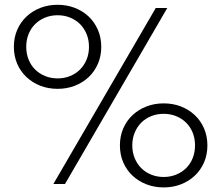

<svg xmlns="http://www.w3.org/2000/svg" viewBox="-20 -784 941 818"><path d="M225.5 -405.5Q185.9 -405.5 152 -418.6Q118.2 -431.8 93 -455.5Q67.7 -479.1 53.4 -512Q39.1 -545 39.1 -584.5Q39.1 -624.1 53.4 -657Q67.7 -690 93 -713.6Q118.2 -737.3 152 -750.5Q185.9 -763.6 225.5 -763.6Q264.5 -763.6 298.6 -750.5Q332.7 -737.3 357.7 -713.6Q382.7 -690 397 -657Q411.4 -624.1 411.4 -584.5Q411.4 -545 397 -512Q382.7 -479.1 357.7 -455.5Q332.7 -431.8 298.6 -418.6Q264.5 -405.5 225.5 -405.5ZM207.3 0 643.6 -750H692.7L256.8 0ZM225.5 -450Q254.1 -450 278.6 -460Q303.2 -470 320.9 -487.7Q338.6 -505.5 348.9 -530.2Q359.1 -555 359.1 -584.5Q359.1 -614.1 348.9 -638.9Q338.6 -663.6 320.9 -681.4Q303.2 -699.1 278.6 -709.1Q254.1 -719.1 225.5 -719.1Q196.8 -719.1 172.3 -709.1Q147.7 -699.1 129.8 -681.4Q111.8 -663.6 101.8 -638.9Q91.8 -614.1 91.8 -584.5Q91.8 -555 101.8 -530.2Q111.8 -505.5 129.8 -487.7Q147.7 -470 172.3 -460Q196.8 -450 225.5 -450ZM677.3 14.5Q638.2 14.5 604.1 1.4Q570 -11.8 544.8 -35.5Q519.5 -59.1 505.2 -92Q490.9 -125 490.9 -164.5Q490.9 -204.1 505.2 -237Q519.5 -270 544.8 -293.6Q570 -317.3 604.1 -330.5Q638.2 -343.6 677.3 -343.6Q716.8 -343.6 750.7 -330.5Q784.5 -317.3 809.8 -293.6Q835 -270 849.3 -237Q863.6 -204.1 863.6 -164.5Q863.6 -125 849.3 -92Q835 -59.1 809.8 -35.5Q784.5 -11.8 750.7 1.4Q716.8 14.5 677.3 14.5ZM677.3 -30Q705.9 -30 730.5 -40Q755 -50 773 -67.7Q790.9 -85.5 800.9 -110.2Q810.9 -135 810.9 -164.5Q810.9 -194.1 800.9 -218.9Q790.9 -243.6 773 -261.4Q755 -279.1 730.5 -289.1Q705.9 -299.1 677.3 -299.1Q648.6 -299.1 624.1 -289.1Q599.5 -279.1 581.8 -261.4Q564.1 -243.6 553.9 -218.9Q543.6 -194.1 543.6 -164.5Q543.6 -135 553.9 -110.2Q564.1 -85.5 581.8 -67.7Q599.5 -50 624.1 -40Q648.6 -30 677.3 -30Z"/></svg>

Font: Spartan
Style: Regular
Weight: 400
Designer: Matt Bailey, Mirko Velimirovic
Foundry: Matt Bailey
Version: Version 1.005